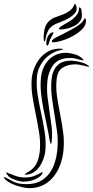

<svg xmlns="http://www.w3.org/2000/svg" viewBox="-44 -983 487 1003"><path d="M300 -707Q320 -707 346 -699.5Q372 -692 388 -675Q399 -665 385 -669Q371 -671 356.5 -675.5Q342 -680 325 -680Q263 -681 235 -644.5Q207 -608 203 -552Q200 -513 204.5 -474.5Q209 -436 215 -398Q221 -360 225.5 -322Q230 -284 226 -245Q225 -234 223.5 -232Q222 -230 220.5 -233Q219 -236 217.5 -241.5Q216 -247 215 -251Q209 -291 200 -331.5Q191 -372 183 -413Q175 -454 170.5 -495Q166 -536 170 -578Q173 -605 183 -628.5Q193 -652 209.5 -669.5Q226 -687 249 -697Q272 -707 300 -707ZM122 -575Q125 -602 136 -629.5Q147 -657 165.5 -679.5Q184 -702 210.5 -715.5Q237 -729 270 -729Q271 -729 275.5 -728.5Q280 -728 283.5 -727Q287 -726 286.5 -725Q286 -724 279 -723Q252 -718 229 -705Q206 -692 189 -673Q172 -654 161.5 -630.5Q151 -607 149 -582Q145 -534 153 -485.5Q161 -437 171.5 -389Q182 -341 189.5 -292.5Q197 -244 193 -196Q191 -177 184 -156Q177 -135 165.5 -117Q154 -99 137 -86.5Q120 -74 99 -71Q83 -69 85.5 -72.5Q88 -76 97 -81Q133 -101 146.5 -128Q160 -155 164 -195Q168 -241 160.5 -289Q153 -337 143 -385Q133 -433 125.5 -480.5Q118 -528 122 -575ZM95 -21Q137 -21 166 -36.5Q195 -52 214 -77.5Q233 -103 243 -136.5Q253 -170 256 -206Q260 -251 254 -296Q248 -341 240.5 -385.5Q233 -430 227 -475Q221 -520 225 -566Q229 -612 253.5 -639Q278 -666 327 -666Q344 -666 370.5 -660Q397 -654 414 -643Q432 -631 411 -636Q399 -639 380 -643Q361 -647 351 -647Q312 -647 284 -630Q256 -613 252 -570Q247 -524 254 -478.5Q261 -433 270 -387Q279 -341 285.5 -295Q292 -249 288 -203Q285 -165 273 -129Q261 -93 239 -64Q217 -35 184.5 -17.5Q152 0 108 0Q96 0 77 -4Q58 -8 39 -14.5Q20 -21 3.5 -30.5Q-13 -40 -21 -51Q-30 -61 -15 -56Q2 -47 26.5 -34Q51 -21 95 -21ZM89 -56Q114 -56 135 -64Q156 -72 178 -85V-82Q178 -73 168.5 -64.5Q159 -56 145 -49Q131 -42 113.5 -38Q96 -34 78 -34Q71 -34 59 -36.5Q47 -39 34.5 -43.5Q22 -48 11 -54Q0 -60 -4 -68Q-15 -80 -11 -81.5Q-7 -83 0 -78Q16 -73 36.5 -64.5Q57 -56 89 -56ZM230 -814Q236 -816 235 -812Q234 -808 232 -803Q227 -794 224 -788.5Q221 -783 219 -778.5Q217 -774 215 -768.5Q213 -763 210 -753Q208 -748 206.5 -747Q205 -746 204 -745Q201 -743 199.5 -748Q198 -753 198 -761Q198 -767 199.5 -775Q201 -783 205 -791Q209 -799 215 -805.5Q221 -812 230 -814ZM193 -775Q190 -766 189 -766Q187 -766 185.5 -772Q184 -778 184 -783Q184 -821 192.5 -842.5Q201 -864 215.5 -876Q230 -888 248 -894Q266 -900 284 -907Q302 -914 318.5 -925.5Q335 -937 346 -961Q348 -966 351 -960Q354 -954 356 -945Q359 -927 346.5 -913Q334 -899 316 -888.5Q298 -878 278 -870.5Q258 -863 245 -857Q218 -844 207.5 -822.5Q197 -801 193 -775ZM227 -766Q227 -776 250 -788Q273 -800 302.5 -814.5Q332 -829 360 -847Q388 -865 398 -887H400Q404 -887 404.5 -881Q405 -875 405 -873Q405 -851 385.5 -831Q366 -811 338 -795.5Q310 -780 280.5 -771Q251 -762 231 -762Q227 -762 227 -766ZM264 -834Q266 -841 282.5 -850Q299 -859 318.5 -871Q338 -883 353.5 -900.5Q369 -918 369 -942Q369 -945 369.5 -945Q370 -945 375 -943Q381 -938 382.5 -924.5Q384 -911 384 -903Q384 -885 373 -871Q362 -857 345 -848Q328 -839 308 -834Q288 -829 271 -829Q269 -829 266 -829.5Q263 -830 264 -834Z"/></svg>

Font: Akronim
Style: Regular
Weight: 400
Designer: Grzegorz Klimczewski
Foundry: Fonty.PL
Version: Version 1.001